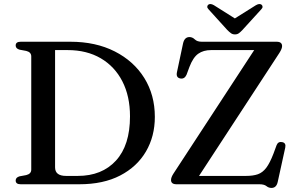

<svg xmlns="http://www.w3.org/2000/svg" viewBox="-20 -905 1462 943"><path d="M57 -18.5Q57 -33.5 76 -39L108.5 -45Q133.5 -51 133.5 -72V-628Q133.5 -649 108.5 -655L76 -661Q57 -666.5 57 -681.5Q57 -700 81.5 -700H325.5Q450 -700 543.5 -652.5Q637 -605 688.8 -521.8Q740.5 -438.5 740.5 -331Q740.5 -235.5 696.8 -160.8Q653 -86 570.2 -43Q487.5 0 369.5 0H81.5Q57 0 57 -18.5ZM362 -41Q480.5 -41 549.5 -116.2Q618.5 -191.5 618.5 -333.5Q618.5 -432.5 581 -505.5Q543.5 -578.5 474.8 -618.8Q406 -659 312 -659H250.5V-83Q250.5 -41 304.5 -41ZM1352.5 -645.5 957.5 -41H1188Q1223 -41 1246.5 -49.2Q1270 -57.5 1287.8 -81Q1305.5 -104.5 1323 -150L1338.5 -192Q1346 -211 1366 -207Q1386 -203 1381 -180L1344 -11.5Q1337.5 18 1313.5 18Q1299.5 18 1288.5 9Q1277.5 0 1253.5 0H847Q820 0 820 -21Q820 -34 832 -52.5L1228.5 -659H1016.5Q979 -659 953.8 -641.2Q928.5 -623.5 910.5 -576.5L896 -537.5Q886 -516 866 -519.5Q843.5 -523.5 849 -550L879 -691.5Q886 -723 910.5 -723Q925 -723 936.8 -711.5Q948.5 -700 971 -700H1338.5Q1365.5 -700 1365.5 -678.5Q1365.5 -666 1352.5 -645.5ZM1170.5 -757.5Q1161 -747.5 1153.2 -741.8Q1145.5 -736 1134 -736Q1122.5 -736 1114.5 -741.8Q1106.5 -747.5 1096.5 -757.5L1004.5 -859Q997.5 -866 998 -872.2Q998.5 -878.5 1003 -882Q1013 -889.5 1030.5 -879.5L1133.5 -814.5L1237 -879.5Q1254.5 -889.5 1264.5 -882Q1269 -878.5 1269.5 -872.2Q1270 -866 1263 -859Z"/></svg>

Font: Fraunces 9pt S000
Style: Regular
Weight: 400
Version: Version 1.000; ttfautohint (v1.8.3)